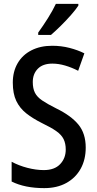

<svg xmlns="http://www.w3.org/2000/svg" viewBox="-20 -960 500 990"><path d="M422 -199Q422 -137 396 -90Q370 -43 322 -16.5Q274 10 208 10Q108 10 40 -24V-126Q77 -106 121.5 -94.5Q166 -83 206 -83Q261 -83 290 -113.5Q319 -144 319 -189Q319 -220 308 -242.5Q297 -265 270 -284Q243 -303 197 -325Q149 -349 115.5 -375.5Q82 -402 64 -439.5Q46 -477 46 -534Q46 -591 71 -634Q96 -677 142 -700.5Q188 -724 249 -724Q296 -724 338.5 -713Q381 -702 415 -685L383 -595Q350 -612 316 -622Q282 -632 250 -632Q201 -632 175 -605.5Q149 -579 149 -537Q149 -504 160 -482Q171 -460 197.5 -442Q224 -424 270 -401Q346 -364 384 -318Q422 -272 422 -199ZM384 -931Q371 -911 346 -882.5Q321 -854 293 -826.5Q265 -799 243 -780H177V-792Q203 -828 227.5 -867Q252 -906 268 -940H384Z"/></svg>

Font: Noto Sans Lao Condensed Medium
Style: Regular
Weight: 500
Width: 3
Designer: Monotype Design Team
Foundry: Monotype Imaging Inc.
Version: Version 2.003; ttfautohint (v1.8.4.7-5d5b)